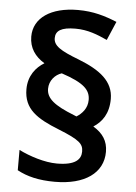

<svg xmlns="http://www.w3.org/2000/svg" viewBox="-54 -858 605 857"><g transform="rotate(5 248.0 -429.5)"><path d="M62 -444C62 -355 121 -317 222 -277C317 -239 334 -222 334 -188C334 -153 309 -125 226 -125C171 -125 103 -147 55 -171V-80C99 -56 152 -43 224 -43C358 -43 440 -101 440 -196C440 -245 417 -278 374 -304C412 -328 441 -367 441 -433C441 -512 380 -558 283 -596C199 -628 168 -648 168 -682C168 -715 193 -732 257 -732C312 -732 356 -714 400 -694L436 -778C382 -800 330 -816 261 -816C139 -816 63 -763 63 -680C63 -629 89 -592 132 -566C95 -544 62 -504 62 -444ZM158 -454C158 -491 184 -519 213 -528C316 -494 343 -464 343 -420C343 -382 319 -357 295 -342L283 -347C194 -382 158 -411 158 -454Z"/></g></svg>

Font: Noto Sans Tamil UI SemiBold
Style: Regular
Weight: 600
Designer: Jelle Bosma - Monotype Design Team
Foundry: Monotype Imaging Inc.
Version: Version 2.004